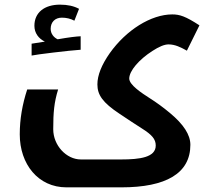

<svg xmlns="http://www.w3.org/2000/svg" viewBox="-20 -566 923 826"><path d="M116 -378V-327C131 -331 279 -349 327 -352V-410C307 -409 280 -406 228 -397C211 -405 198 -421 198 -442C198 -471 217 -490 246 -490C265 -490 283 -486 300 -477L320 -528C298 -540 271 -546 238 -546C171 -546 128 -512 128 -455C128 -424 146 -400 173 -387ZM266 240H502C694 240 799 180 799 57C799 14 770 -31 711 -80C681 -105 652 -126 625 -143C589 -166 536 -201 536 -228C536 -261 578 -310 636 -347C665 -366 688 -375 705 -375C733 -375 757 -363 784 -348L838 -457C778 -496 753 -504 721 -504C630 -504 523 -437 452 -337C417 -287 399 -242 399 -203C399 -158 421 -125 495 -76C532 -51 563 -31 591 -13C634 14 650 33 650 60C650 111 582 120 501 120H328C265 120 209 59 209 -10C209 -83 213 -126 230 -181H97C76 -117 65 -53 65 12C65 140 144 240 266 240Z"/></svg>

Font: Noto Kufi Arabic
Style: Bold
Weight: 700
Designer: Monotype Design Team, David Williams, Khaled Hosny
Foundry: Google LLC
Version: Version 2.109